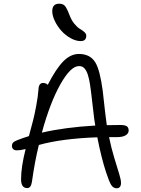

<svg xmlns="http://www.w3.org/2000/svg" viewBox="-20 -1012 753 1028"><path d="M412.1 -792Q386.2 -792 358.2 -807.6Q330.1 -823.2 308.8 -846.9Q287.6 -870.6 273.7 -899.2Q259.8 -927.7 259.8 -952.1Q259.8 -992.2 296.9 -992.2Q316.4 -992.2 326.7 -981.4Q336.9 -970.7 351.1 -934.1Q361.3 -905.3 377.7 -885.3Q394 -865.2 407.7 -857.4Q421.4 -849.6 431.6 -840.6Q441.9 -831.5 441.9 -820.8Q441.9 -792 412.1 -792ZM69.8 -207Q57.1 -207 50.5 -213.6Q43.9 -220.2 43.9 -231Q43.9 -241.2 49.8 -248Q55.7 -254.9 71.8 -261.2Q101.6 -272.9 134.8 -283.2Q150.4 -341.3 157.5 -368.7Q164.6 -396 173.8 -444.8Q183.1 -493.7 186 -533.2Q187.5 -567.9 210.9 -567.9Q224.6 -567.9 235.8 -558.1Q280.3 -644.5 319.1 -683.8Q357.9 -723.1 402.8 -723.1Q462.4 -723.1 490.2 -678.2Q515.1 -637.7 529.8 -527.3Q533.7 -495.1 543 -410.2Q546.4 -380.4 551.8 -341.8Q574.7 -342.8 623 -342.8Q649.9 -342.8 659.4 -335.7Q668.9 -328.6 668.9 -313Q668.9 -297.9 653.1 -287.8Q637.2 -277.8 606.9 -277.8H564Q575.7 -219.7 592.3 -165.3Q608.9 -110.8 618.4 -80.1Q627.9 -49.3 627.9 -32.2Q627.9 -18.6 621.8 -11.2Q615.7 -3.9 605 -3.9Q586.4 -3.9 575.2 -22Q564 -40 547.9 -89.8Q522.9 -165 501 -276.9Q310.1 -270 188 -235.8Q166 -146.5 150.9 -38.1Q146 -4.9 126 -4.9Q92.8 -4.9 92.8 -51.8Q92.8 -118.7 117.2 -213.9Q88.9 -207 69.8 -207ZM402.8 -658.2Q358.4 -658.2 303.5 -561Q248.5 -463.9 204.1 -301.8Q328.1 -330.6 490.2 -339.8Q483.4 -377.9 481 -404.8Q465.3 -550.3 457 -586.9Q444.8 -644.5 419.4 -655.3Q412.1 -658.2 402.8 -658.2Z"/></svg>

Font: Shantell Sans Bouncy
Style: Regular
Weight: 300
Designer: Stephen Nixon, Anya Danilova, Shantell Martin
Foundry: Arrow Type
Version: Version 1.006;[9816181b4]